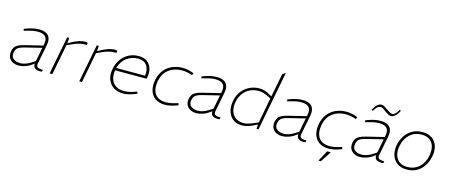

<svg xmlns="http://www.w3.org/2000/svg" viewBox="-54 -1489 5604 2392"><g transform="rotate(15 2748.0 -293.5)"><path d="M468 4Q462 5 455 5.5Q448 6 441 6Q391 6 370.5 -17.5Q350 -41 357 -80L358 -88L405 -331Q419 -400 390 -432Q361 -464 293 -464Q249 -464 211 -455Q173 -446 146 -438L117 -429L110 -452L142 -464Q177 -478 218 -487Q259 -496 302 -496Q342 -496 371.5 -486Q401 -476 419.5 -455Q438 -434 443.5 -401.5Q449 -369 440 -325L393 -85Q386 -49 401 -35.5Q416 -22 474 -20ZM165 6Q123 6 89 -11.5Q55 -29 38.5 -63Q22 -97 31 -145Q37 -177 52.5 -198Q68 -219 98 -233.5Q128 -248 177 -260L427 -321L421 -290L189 -233Q143 -222 118 -209.5Q93 -197 82 -180Q71 -163 66 -137Q56 -82 88.5 -55Q121 -28 182 -28Q211 -28 247 -40.5Q283 -53 321 -78L386 -120L384 -92L332 -53Q292 -23 247 -8.5Q202 6 165 6Z M566 0 661 -490H687L682 -412L673 -414L730 -446Q768 -467 811.5 -481.5Q855 -496 892 -496Q913 -496 927 -488L922 -463Q896 -463 870.5 -460.5Q845 -458 814 -449.5Q783 -441 741 -422L677 -393L601 0Z M948 0 1043 -490H1069L1064 -412L1055 -414L1112 -446Q1150 -467 1193.5 -481.5Q1237 -496 1274 -496Q1295 -496 1309 -488L1304 -463Q1278 -463 1252.5 -460.5Q1227 -458 1196 -449.5Q1165 -441 1123 -422L1059 -393L983 0Z M1511 6Q1444 6 1392.5 -25.5Q1341 -57 1317 -116Q1293 -175 1309 -257Q1322 -327 1359.5 -380.5Q1397 -434 1454.5 -465Q1512 -496 1583 -496Q1654 -496 1695.5 -463.5Q1737 -431 1751.5 -379.5Q1766 -328 1754 -269L1750 -248H1344Q1333 -177 1352 -127.5Q1371 -78 1414 -52.5Q1457 -27 1516 -27Q1550 -27 1583 -34Q1616 -41 1650 -53L1680 -64L1688 -39L1659 -27Q1625 -13 1585.5 -3.5Q1546 6 1511 6ZM1351 -280H1722Q1733 -363 1697.5 -413Q1662 -463 1581 -463Q1503 -463 1439 -416Q1375 -369 1351 -280Z M2053 6Q1976 6 1927 -28.5Q1878 -63 1860 -124Q1842 -185 1857 -262Q1873 -340 1915.5 -392Q1958 -444 2019.5 -470Q2081 -496 2151 -496Q2183 -496 2216.5 -489.5Q2250 -483 2279 -472L2297 -465L2285 -438L2266 -444Q2232 -455 2203.5 -459Q2175 -463 2149 -463Q2054 -463 1983 -411Q1912 -359 1892 -255Q1873 -149 1916 -88Q1959 -27 2059 -27Q2111 -27 2177 -47L2212 -58L2220 -32L2187 -20Q2151 -7 2117.5 -0.5Q2084 6 2053 6Z M2759 4Q2753 5 2746 5.5Q2739 6 2732 6Q2682 6 2661.5 -17.5Q2641 -41 2648 -80L2649 -88L2696 -331Q2710 -400 2681 -432Q2652 -464 2584 -464Q2540 -464 2502 -455Q2464 -446 2437 -438L2408 -429L2401 -452L2433 -464Q2468 -478 2509 -487Q2550 -496 2593 -496Q2633 -496 2662.5 -486Q2692 -476 2710.5 -455Q2729 -434 2734.5 -401.5Q2740 -369 2731 -325L2684 -85Q2677 -49 2692 -35.5Q2707 -22 2765 -20ZM2456 6Q2414 6 2380 -11.5Q2346 -29 2329.5 -63Q2313 -97 2322 -145Q2328 -177 2343.5 -198Q2359 -219 2389 -233.5Q2419 -248 2468 -260L2718 -321L2712 -290L2480 -233Q2434 -222 2409 -209.5Q2384 -197 2373 -180Q2362 -163 2357 -137Q2347 -82 2379.5 -55Q2412 -28 2473 -28Q2502 -28 2538 -40.5Q2574 -53 2612 -78L2677 -120L2675 -92L2623 -53Q2583 -23 2538 -8.5Q2493 6 2456 6Z M3047 6Q2993 6 2953.5 -14.5Q2914 -35 2890 -72Q2866 -109 2858.5 -158.5Q2851 -208 2863 -266Q2876 -335 2915.5 -386.5Q2955 -438 3014 -467Q3073 -496 3142 -496Q3180 -496 3213 -485Q3246 -474 3278 -455L3316 -433L3306 -428L3367 -738L3408 -770L3260 0H3234L3239 -67L3240 -81L3303 -410L3260 -431Q3226 -448 3197.5 -455.5Q3169 -463 3141 -463Q3074 -463 3023.5 -437Q2973 -411 2940.5 -365Q2908 -319 2896 -260Q2882 -191 2898 -138.5Q2914 -86 2955 -56.5Q2996 -27 3056 -27Q3085 -27 3115.5 -35.5Q3146 -44 3186 -61L3241 -84L3244 -61L3197 -36Q3157 -16 3120 -5Q3083 6 3047 6Z M3866 4Q3860 5 3853 5.5Q3846 6 3839 6Q3789 6 3768.5 -17.5Q3748 -41 3755 -80L3756 -88L3803 -331Q3817 -400 3788 -432Q3759 -464 3691 -464Q3647 -464 3609 -455Q3571 -446 3544 -438L3515 -429L3508 -452L3540 -464Q3575 -478 3616 -487Q3657 -496 3700 -496Q3740 -496 3769.5 -486Q3799 -476 3817.5 -455Q3836 -434 3841.5 -401.5Q3847 -369 3838 -325L3791 -85Q3784 -49 3799 -35.5Q3814 -22 3872 -20ZM3563 6Q3521 6 3487 -11.5Q3453 -29 3436.5 -63Q3420 -97 3429 -145Q3435 -177 3450.5 -198Q3466 -219 3496 -233.5Q3526 -248 3575 -260L3825 -321L3819 -290L3587 -233Q3541 -222 3516 -209.5Q3491 -197 3480 -180Q3469 -163 3464 -137Q3454 -82 3486.5 -55Q3519 -28 3580 -28Q3609 -28 3645 -40.5Q3681 -53 3719 -78L3784 -120L3782 -92L3730 -53Q3690 -23 3645 -8.5Q3600 6 3563 6Z M4165 6Q4088 6 4039 -28.5Q3990 -63 3972 -124Q3954 -185 3969 -262Q3985 -340 4027.5 -392Q4070 -444 4131.5 -470Q4193 -496 4263 -496Q4295 -496 4328.5 -489.5Q4362 -483 4391 -472L4409 -465L4397 -438L4378 -444Q4344 -455 4315.5 -459Q4287 -463 4261 -463Q4166 -463 4095 -411Q4024 -359 4004 -255Q3985 -149 4028 -88Q4071 -27 4171 -27Q4223 -27 4289 -47L4324 -58L4332 -32L4299 -20Q4263 -7 4229.5 -0.5Q4196 6 4165 6ZM4082 183 4157 43H4204L4113 183Z M4871 4Q4865 5 4858 5.5Q4851 6 4844 6Q4794 6 4773.5 -17.5Q4753 -41 4760 -80L4761 -88L4808 -331Q4822 -400 4793 -432Q4764 -464 4696 -464Q4652 -464 4614 -455Q4576 -446 4549 -438L4520 -429L4513 -452L4545 -464Q4580 -478 4621 -487Q4662 -496 4705 -496Q4745 -496 4774.5 -486Q4804 -476 4822.5 -455Q4841 -434 4846.5 -401.5Q4852 -369 4843 -325L4796 -85Q4789 -49 4804 -35.5Q4819 -22 4877 -20ZM4568 6Q4526 6 4492 -11.5Q4458 -29 4441.5 -63Q4425 -97 4434 -145Q4440 -177 4455.5 -198Q4471 -219 4501 -233.5Q4531 -248 4580 -260L4830 -321L4824 -290L4592 -233Q4546 -222 4521 -209.5Q4496 -197 4485 -180Q4474 -163 4469 -137Q4459 -82 4491.5 -55Q4524 -28 4585 -28Q4614 -28 4650 -40.5Q4686 -53 4724 -78L4789 -120L4787 -92L4735 -53Q4695 -23 4650 -8.5Q4605 6 4568 6ZM4575 -591 4558 -599 4576 -630Q4589 -652 4603.5 -666Q4618 -680 4633 -687Q4648 -694 4663 -694Q4681 -694 4700 -683Q4719 -672 4746 -653Q4774 -634 4787.5 -625.5Q4801 -617 4813 -617Q4830 -617 4846 -626.5Q4862 -636 4877 -659L4896 -689L4914 -682L4896 -651Q4877 -619 4854 -603Q4831 -587 4809 -587Q4795 -587 4776.5 -596Q4758 -605 4725 -629Q4705 -644 4690.5 -653.5Q4676 -663 4659 -663Q4642 -663 4626.5 -653.5Q4611 -644 4595 -621Z M5170 6Q5096 6 5047 -29.5Q4998 -65 4979 -125.5Q4960 -186 4974 -259Q4987 -324 5022 -378Q5057 -432 5113 -464Q5169 -496 5245 -496Q5301 -496 5342.5 -476.5Q5384 -457 5409.5 -421Q5435 -385 5442.5 -336.5Q5450 -288 5438 -231Q5425 -164 5389.5 -110Q5354 -56 5299 -25Q5244 6 5170 6ZM5170 -27Q5259 -27 5321 -82.5Q5383 -138 5401 -231Q5415 -302 5400.5 -354Q5386 -406 5346 -434.5Q5306 -463 5242 -463Q5153 -463 5091 -407Q5029 -351 5010 -254Q4997 -188 5012.5 -136.5Q5028 -85 5068 -56Q5108 -27 5170 -27Z"/></g></svg>

Font: REM Thin
Style: Italic
Weight: 250
Italic angle: -11°
Designer: Octavio Pardo
Foundry: Ashler Design
Version: Version 1.005;gftools[0.9.28]